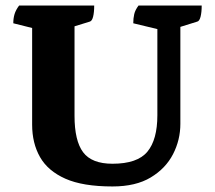

<svg xmlns="http://www.w3.org/2000/svg" viewBox="-20 -661 776 693"><path d="M386 12Q279 12 216 -16Q153 -44 124.5 -94Q96 -144 96 -211V-560L28 -577Q28 -595 32.5 -610Q37 -625 49 -641H320Q320 -616 316 -600.5Q312 -585 304 -583L249 -566V-243Q249 -153 280 -111.5Q311 -70 386 -70Q476 -70 512 -113.5Q548 -157 548 -245V-556L461 -577Q461 -595 464.5 -610Q468 -625 480 -641H708Q708 -617 704 -601Q700 -585 692 -583L631 -564V-214Q631 -156 604.5 -104.5Q578 -53 524 -20.5Q470 12 386 12Z"/></svg>

Font: Petrona ExtraBold
Style: Regular
Weight: 800
Designer: Ringo R. Seeber
Foundry: Ringo R. Seeber
Version: Version 2.001; ttfautohint (v1.8.3)